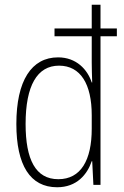

<svg xmlns="http://www.w3.org/2000/svg" viewBox="-20 -780 525 810"><path d="M221 10C304 10 348 -44 367 -100H369L374 0H404V-627H473V-660H404V-760H367V-660H210V-627H367V-516C367 -490 368 -462 369 -432H367C349 -487 302 -538 225 -538C113 -538 49 -440 49 -257C49 -83 107 10 221 10ZM226 -24C130 -24 88 -107 88 -257C88 -419 137 -503 229 -503C320 -503 367 -425 367 -294V-237C367 -104 321 -24 226 -24Z"/></svg>

Font: Noto Sans Devanagari UI Condensed ExtraLight
Style: Regular
Weight: 200
Width: 3
Designer: Jelle Bosma - Monotype Design Team
Foundry: Monotype Imaging Inc.
Version: Version 2.004